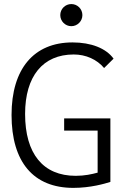

<svg xmlns="http://www.w3.org/2000/svg" viewBox="-20 -911 626 941"><path d="M339.4 9.8C423.8 9.8 493.7 -10.7 521 -19.5V-330.6H294.4V-271H458.5V-64.9C430.2 -57.1 394 -49.3 351.1 -49.3C191.4 -49.3 103 -157.2 103 -352.5C103 -537.6 190.4 -644 341.3 -644C400.9 -644 455.1 -619.6 490.2 -577.6L536.6 -623.5C500 -674.3 426.8 -703.1 335.4 -703.1C146 -703.1 36.6 -573.7 36.6 -347.7C36.6 -116.7 144 9.8 339.4 9.8ZM329.6 -782.7C359.4 -782.7 383.8 -807.1 383.8 -836.9C383.8 -867.2 359.4 -891.1 329.6 -891.1C299.8 -891.1 275.4 -867.2 275.4 -836.9C275.4 -807.1 299.8 -782.7 329.6 -782.7Z"/></svg>

Font: Cascadia Mono Light
Style: Regular
Weight: 300
Monospace: yes
Designer: Aaron Bell
Foundry: Saja Typeworks
Version: Version 2404.023